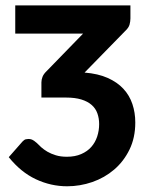

<svg xmlns="http://www.w3.org/2000/svg" viewBox="-20 -668 530 695"><path d="M452.1 -648.4V-601.1Q452.1 -590.8 449 -579.1Q445.8 -567.4 433.1 -555.7L286.1 -405.3Q335 -401.4 369.6 -386Q404.3 -370.6 426.5 -346.7Q448.7 -322.8 459.2 -291.5Q469.7 -260.3 469.7 -224.6Q469.7 -169.4 448.7 -126.5Q427.7 -83.5 393.1 -54Q358.4 -24.4 314 -9Q269.5 6.3 223.1 6.3Q164.1 6.3 109.6 -19.3Q55.2 -44.9 11.7 -99.1L61.5 -155.8Q67.9 -162.6 73.5 -163.8Q79.1 -165 83 -165Q89.8 -165 95.9 -162.6Q102.1 -160.2 113.3 -150.4Q119.6 -143.6 129.2 -135Q138.7 -126.5 151.6 -118.9Q164.6 -111.3 181.9 -106Q199.2 -100.6 222.2 -100.6Q252 -100.6 274.2 -110.4Q296.4 -120.1 310.5 -136.2Q324.7 -152.3 331.8 -173.8Q338.9 -195.3 338.9 -218.8Q338.9 -239.7 332.5 -257.6Q326.2 -275.4 311.8 -288.1Q297.4 -300.8 274.4 -307.9Q251.5 -314.9 218.3 -314.9H129.9V-369.6Q129.9 -379.4 133.8 -389.6Q137.7 -399.9 147.9 -409.7L280.8 -546.4H35.2V-648.4Z"/></svg>

Font: Carlito
Style: Bold
Weight: 700
Designer: Lukasz Dziedzic
Foundry: tyPoland Lukasz Dziedzic
Version: Version 1.104